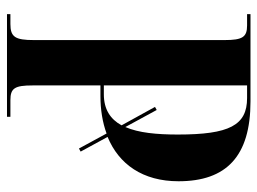

<svg xmlns="http://www.w3.org/2000/svg" viewBox="-116 -638 754 563"><g transform="rotate(90 261.5 -357.0)"><path d="M22 0H323V-10H274C239 -10 231 -23 231 -75V-274H262C302 -274 339 -280 372 -292L416 -211L425 -216L382 -295C462 -328 512 -398 512 -503C512 -643 439 -714 278 -714H22V-704H55C89 -704 98 -691 98 -638V-79C98 -24 89 -10 51 -10H22ZM257 -284H231V-704H268C348 -704 375 -652 375 -501C375 -439 370 -386 353 -347L303 -439L294 -434L348 -336C330 -303 301 -284 257 -284Z"/></g></svg>

Font: Noto Serif Display ExtraCondensed
Style: Bold
Weight: 700
Width: 2
Designer: Monotype Design Team
Foundry: Monotype Imaging Inc.
Version: Version 2.009